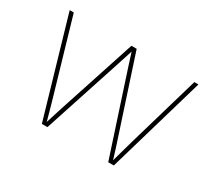

<svg xmlns="http://www.w3.org/2000/svg" viewBox="-110 -739 1028 932"><g transform="rotate(30 404.5 -273.0)"><path d="M202.6 0 43.5 -545.9H66.4L184.6 -140.6Q194.3 -107.4 202.9 -76.2Q211.4 -44.9 220.7 -11.7H215.8Q226.1 -44.9 236.1 -76.4Q246.1 -107.9 256.8 -140.6L389.6 -545.9H418.9L551.8 -140.6Q563 -107.9 572.8 -76.4Q582.5 -44.9 592.8 -11.7H587.9Q597.2 -44.9 606 -76.2Q614.7 -107.4 624 -140.6L742.2 -545.9H765.1L606 0H574.7L436.5 -421.9Q430.2 -441.4 424.1 -460.2Q418 -479 412.1 -497.8Q406.2 -516.6 399.9 -536.1H408.7Q402.8 -516.6 396.7 -497.8Q390.6 -479 384.5 -460.2Q378.4 -441.4 372.1 -421.9L233.9 0Z"/></g></svg>

Font: Inter Thin
Style: Regular
Weight: 250
Designer: Rasmus Andersson
Foundry: rsms
Version: Version 4.001;git-66647c0bb